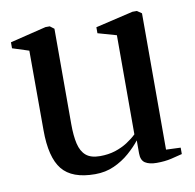

<svg xmlns="http://www.w3.org/2000/svg" viewBox="-65 -586 673 663"><g transform="rotate(-10 271.5 -255.0)"><path d="M433 8.5Q407.5 8.5 393 -0.8Q378.5 -10 378.5 -34.5V-80Q362.5 -59.5 338.5 -38.5Q314.5 -17.5 284.2 -3.8Q254 10 217 10Q136.5 10 102 -32.5Q67.5 -75 67.5 -170.5L67 -449.5L9.5 -468V-489L136 -520H151L165.5 -509V-174Q165.5 -133.5 172 -105.5Q178.5 -77.5 195.5 -63Q212.5 -48.5 244.5 -48.5Q274 -48.5 298 -56.2Q322 -64 341 -76.2Q360 -88.5 374 -102V-449.5L309 -468V-489L441 -520H456.5L472.5 -509V-31L523.5 -29V-6.5Q507 -2 484.5 3.2Q462 8.5 433 8.5Z"/></g></svg>

Font: Merriweather 120pt
Style: Regular
Weight: 400
Version: Version 2.100